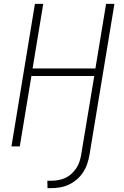

<svg xmlns="http://www.w3.org/2000/svg" viewBox="-20 -755 640 990"><path d="M225 215 224 177H245Q263 177 281.5 173.5Q300 170 316.5 162.5Q333 155 347.5 142Q362 129 372.5 113.5Q383 98 389 80.5Q395 63 398 46L466 -363H142L82 0H39L160 -735H203L148 -402H472L527 -735H570L441 46Q437 68 429.5 90.5Q422 113 408.5 133.5Q395 154 376.5 170Q358 186 336 196.5Q314 207 291 211Q268 215 246 215Z"/></svg>

Font: Iosevka Extralight Extended
Style: Italic
Weight: 200
Width: 7
Italic angle: -9°
Monospace: yes
Designer: Belleve Invis
Foundry: Belleve Invis
Version: Version 32.5.0; ttfautohint (v1.8.4)